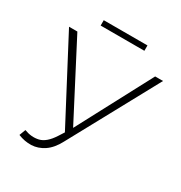

<svg xmlns="http://www.w3.org/2000/svg" viewBox="-193 -973 1056 1118"><g transform="rotate(30 335.5 -413.5)"><path d="M105 -52Q154 -33 200 -43.5Q246 -54 287 -118L321 -171L327 -179L603 -700H656L333 -106Q303 -49 262.5 -22Q222 5 177.5 6.5Q133 8 89 -10ZM324 -130 24 -700H80L353 -175ZM180 -798V-834H474V-798Z"/></g></svg>

Font: MOST Montserrat Light
Style: Regular
Weight: 300
Designer: Julieta Ulanovsky
Foundry: Julieta Ulanovsky
Version: Version 8.000;March 11, 2024;FontCreator 15.0.0.2926 64-bit